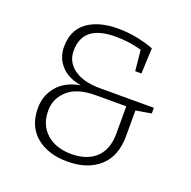

<svg xmlns="http://www.w3.org/2000/svg" viewBox="-126 -827 952 959"><g transform="rotate(20 350.0 -347.5)"><path d="M645 -392V-362L563 -348V-212Q563 -105 500 -48.5Q437 8 330 8Q227 8 164 -44.5Q101 -97 101 -193Q101 -260 142.5 -309.5Q184 -359 264 -373Q193 -385 156 -426.5Q119 -468 119 -525Q119 -614 179.5 -658.5Q240 -703 343 -703Q439 -703 534 -668L528 -532H495L484 -642Q417 -661 344 -661Q171 -661 171 -523Q171 -463 221 -427.5Q271 -392 359 -392ZM513 -208V-352H352Q253 -352 203.5 -308Q154 -264 154 -199Q154 -122 204 -78Q254 -34 336 -34Q418 -34 465.5 -78Q513 -122 513 -208Z"/></g></svg>

Font: Bitter Pro Light
Style: Regular
Weight: 300
Designer: Sol Matas, and Bitter project Authors
Foundry: Sol Matas
Version: Version 1.010